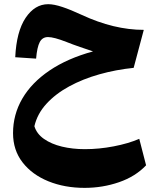

<svg xmlns="http://www.w3.org/2000/svg" viewBox="-20 -556 770 935"><path d="M54.2 -277.3Q60.1 -402.3 104.7 -469Q149.4 -535.6 214.8 -535.6Q242.7 -535.6 283.2 -522.2Q323.7 -508.8 378.4 -483.4Q534.7 -410.6 680.2 -410.6L630.9 -225.6Q544.4 -216.8 463.9 -194.1Q383.3 -171.4 316.9 -135.3Q250.5 -99.1 206.1 -50.5Q161.6 -2 147.5 58.6Q158.7 95.7 194.3 120.6Q230 145.5 281.7 158Q333.5 170.4 393.1 170.4Q462.4 170.4 533.7 156.7Q605 143.1 658.2 120.1L691.4 249Q639.6 303.7 559.6 331.3Q479.5 358.9 392.1 358.9Q294.9 358.9 215.8 326.9Q136.7 294.9 90.1 235.1Q43.5 175.3 43.5 92.3Q43.5 2 88.6 -75.7Q133.8 -153.3 220.9 -212.4Q308.1 -271.5 433.1 -305.7Q404.8 -315.4 370.1 -327.1Q335.4 -338.9 303.7 -351.6Q242.7 -375.5 213.9 -375.5Q186.5 -375.5 173.6 -351.1Q160.6 -326.7 155.8 -270.5Z"/></svg>

Font: Pinar-DS1-FD Bold
Style: Regular
Weight: 700
Designer: Amin Abedi
Version: Version 2.000